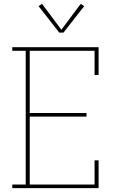

<svg xmlns="http://www.w3.org/2000/svg" viewBox="-20 -981 640 1001"><path d="M44 0V-19H114V-716H44V-735H494V-590H473V-716H135V-392H431V-373H135V-19H473V-145H494V0ZM289 -811 181 -949 199 -961 300 -826 401 -961 419 -949 311 -811Z"/></svg>

Font: Iosevka Curly Slab ThEx
Style: Regular
Weight: 100
Width: 7
Monospace: yes
Designer: Belleve Invis
Foundry: Belleve Invis
Version: Version 11.1.0; ttfautohint (v1.8.3)